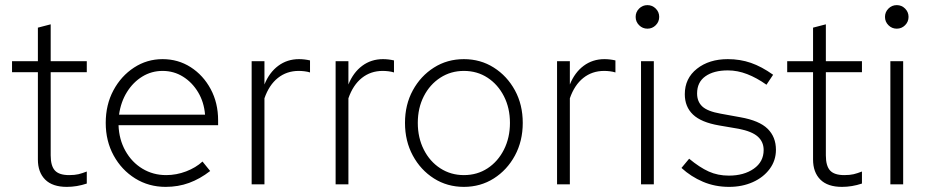

<svg xmlns="http://www.w3.org/2000/svg" viewBox="-20 -720 3626 750"><path d="M241 10Q185 10 156.5 -18.5Q128 -47 128 -97V-438H27V-481H128V-612L178 -625V-481H319V-438H178V-113Q178 -72 194.5 -54Q211 -36 250 -36Q272 -36 286.5 -39.5Q301 -43 319 -50V-3Q280 10 241 10Z M627 10Q561 10 508 -23Q455 -56 424 -112.5Q393 -169 393 -240Q393 -311 423 -367Q453 -423 503.5 -456Q554 -489 615 -489Q676 -489 725 -457.5Q774 -426 803 -372Q832 -318 832 -250V-231H443Q445 -175 470 -130.5Q495 -86 536.5 -61Q578 -36 629 -36Q669 -36 707 -50.5Q745 -65 771 -89L801 -52Q761 -21 718.5 -5.5Q676 10 627 10ZM445 -272H781Q777 -321 754 -359.5Q731 -398 695 -420.5Q659 -443 615 -443Q572 -443 536 -421Q500 -399 476 -360.5Q452 -322 445 -272Z M963 0V-481H1013V-390Q1032 -437 1067 -463Q1102 -489 1148 -489Q1169 -489 1191 -484V-437Q1182 -440 1170 -441.5Q1158 -443 1147 -443Q1100 -443 1065.5 -415.5Q1031 -388 1013 -336V0Z M1291 0V-481H1341V-390Q1360 -437 1395 -463Q1430 -489 1476 -489Q1497 -489 1519 -484V-437Q1510 -440 1498 -441.5Q1486 -443 1475 -443Q1428 -443 1393.5 -415.5Q1359 -388 1341 -336V0Z M1792 10Q1727 10 1675 -23Q1623 -56 1592.5 -112.5Q1562 -169 1562 -240Q1562 -311 1592.5 -367Q1623 -423 1675 -456Q1727 -489 1792 -489Q1857 -489 1909 -456Q1961 -423 1991.5 -367Q2022 -311 2022 -240Q2022 -169 1991.5 -112.5Q1961 -56 1909 -23Q1857 10 1792 10ZM1792 -36Q1844 -36 1884.5 -62.5Q1925 -89 1948.5 -135.5Q1972 -182 1972 -240Q1972 -298 1948.5 -344Q1925 -390 1884.5 -416.5Q1844 -443 1792 -443Q1741 -443 1700 -416.5Q1659 -390 1635.5 -344Q1612 -298 1612 -240Q1612 -182 1635.5 -135.5Q1659 -89 1700 -62.5Q1741 -36 1792 -36Z M2156 0V-481H2206V-390Q2225 -437 2260 -463Q2295 -489 2341 -489Q2362 -489 2384 -484V-437Q2375 -440 2363 -441.5Q2351 -443 2340 -443Q2293 -443 2258.5 -415.5Q2224 -388 2206 -336V0Z M2509 -608Q2490 -608 2476.5 -621.5Q2463 -635 2463 -654Q2463 -673 2476.5 -686.5Q2490 -700 2509 -700Q2528 -700 2541.5 -686.5Q2555 -673 2555 -654Q2555 -635 2541.5 -621.5Q2528 -608 2509 -608ZM2484 0V-481H2534V0Z M2828 10Q2773 10 2726 -10Q2679 -30 2642 -64L2672 -100Q2713 -66 2748.5 -50Q2784 -34 2827 -34Q2886 -34 2924.5 -61Q2963 -88 2963 -134Q2963 -166 2940 -186.5Q2917 -207 2865 -217L2789 -230Q2719 -242 2687 -272.5Q2655 -303 2655 -352Q2655 -414 2702.5 -451.5Q2750 -489 2823 -489Q2871 -489 2913 -474.5Q2955 -460 3000 -428L2974 -389Q2936 -416 2898.5 -430.5Q2861 -445 2823 -445Q2768 -445 2735.5 -422Q2703 -399 2703 -355Q2703 -323 2723.5 -304Q2744 -285 2795 -276L2872 -262Q2946 -249 2978.5 -217Q3011 -185 3011 -135Q3011 -93 2986.5 -60Q2962 -27 2920.5 -8.5Q2879 10 2828 10Z M3269 10Q3213 10 3184.5 -18.5Q3156 -47 3156 -97V-438H3055V-481H3156V-612L3206 -625V-481H3347V-438H3206V-113Q3206 -72 3222.5 -54Q3239 -36 3278 -36Q3300 -36 3314.5 -39.5Q3329 -43 3347 -50V-3Q3308 10 3269 10Z M3483 -608Q3464 -608 3450.5 -621.5Q3437 -635 3437 -654Q3437 -673 3450.5 -686.5Q3464 -700 3483 -700Q3502 -700 3515.5 -686.5Q3529 -673 3529 -654Q3529 -635 3515.5 -621.5Q3502 -608 3483 -608ZM3458 0V-481H3508V0Z"/></svg>

Font: Red Hat Text Light
Style: Regular
Weight: 300
Designer: Pentagram, MCKL
Foundry: Pentagram, MCKL
Version: Version 1.023; ttfautohint (v1.8.3)